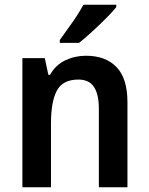

<svg xmlns="http://www.w3.org/2000/svg" viewBox="-20 -786 626 806"><path d="M341 -552Q423 -552 469 -504.5Q515 -457 515 -357V0H395V-330Q395 -390 374.5 -421Q354 -452 309 -452Q244 -452 219 -406Q194 -360 194 -267V0H74V-542H168L183 -472H190Q214 -514 254.5 -533Q295 -552 341 -552ZM468 -756Q453 -737 425 -709Q397 -681 366.5 -653Q336 -625 312 -606H231V-618Q255 -651 283.5 -691.5Q312 -732 330 -766H468Z"/></svg>

Font: Noto Sans Sinhala UI SemiCondensed SemiBold
Style: Regular
Weight: 600
Width: 4
Designer: Jelle Bosma - Monotype Design Team
Foundry: Monotype Imaging Inc.
Version: Version 2.006; ttfautohint (v1.8.4.7-5d5b)